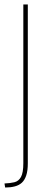

<svg xmlns="http://www.w3.org/2000/svg" viewBox="-20 -748 229 856"><path d="M0 70Q25 69 44 64.5Q63 60 73.5 41Q84 22 84 -20V-728H104V-20Q104 13 97 34Q90 55 77.5 66.5Q65 78 46 83Q27 88 3 88Z"/></svg>

Font: Murecho Thin Thin
Style: Regular
Weight: 250
Version: Version 1.010